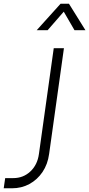

<svg xmlns="http://www.w3.org/2000/svg" viewBox="-37 -1010 481 1036"><path d="M-17 6 -9 -49H35Q88.5 -49 126.8 -84.8Q165 -120.5 173 -179L253 -750H308L228 -179Q220.5 -123.5 192.5 -82Q164.5 -40.5 122 -17.2Q79.5 6 27 6ZM161 -847 290 -990H335L424 -847H365L307 -947L220 -847Z"/></svg>

Font: Mohave Light Light
Style: Italic
Weight: 300
Italic angle: -8°
Version: Version 2.003